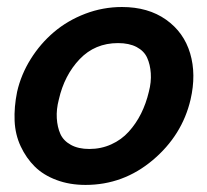

<svg xmlns="http://www.w3.org/2000/svg" viewBox="-20 -518 592 548"><path d="M224.1 9.8Q178.7 9.8 141.4 -4.2Q104 -18.1 79.3 -42.5Q54.7 -66.9 39.1 -100.3Q23.4 -133.8 21.7 -173.1Q20 -212.4 28.8 -255.9Q40 -305.2 67.6 -349.4Q95.2 -393.6 134 -426.5Q172.9 -459.5 223.4 -478.8Q273.9 -498 328.1 -498Q402.8 -498 453.9 -461.9Q504.9 -425.8 522.7 -365.7Q540.5 -305.7 523.9 -233.9Q500 -131.8 416 -61Q332 9.8 224.1 9.8ZM234.9 -92.8Q268.6 -92.8 297.6 -106Q326.7 -119.1 347.4 -142.1Q368.2 -165 382.6 -193.8Q397 -222.7 404.8 -255.9Q412.1 -283.7 410.4 -308.8Q408.7 -334 399.9 -353.3Q391.1 -372.6 369.9 -383.8Q348.6 -395 316.9 -395Q251 -395 207.3 -349.1Q163.6 -303.2 147.9 -233.9Q140.6 -206.1 142.1 -180.7Q143.6 -155.3 152.3 -135.7Q161.1 -116.2 182.4 -104.5Q203.6 -92.8 234.9 -92.8Z"/></svg>

Font: HK Grotesk Legacy
Style: Bold Italic
Weight: 700
Italic angle: -13°
Designer: Alfredo Marco Pradil
Foundry: Hanken Design Co.
Version: Version 2.022;PS 002.022;hotconv 1.0.88;makeotf.lib2.5.64775